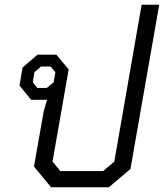

<svg xmlns="http://www.w3.org/2000/svg" viewBox="-20 -788 690 808"><path d="M123 -87 164 -320 178 -368H111L62 -428L75 -504L138 -558H217L269 -496L201 -108L234 -68H414L461 -108L576 -768H650L529 -77L438 0H195ZM177 -418 206 -442 213 -484 193 -508H153L125 -484L118 -442L137 -418Z"/></svg>

Font: Chakra Petch
Style: Italic
Weight: 400
Italic angle: -10°
Designer: Katatrad Aksorn Co.,Ltd.
Foundry: Cadson Demak Co.,Ltd.
Version: Version 1.000; ttfautohint (v1.6)